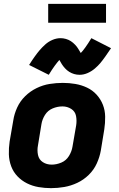

<svg xmlns="http://www.w3.org/2000/svg" viewBox="-20 -968 616 996"><path d="M245 8Q279 8 313.5 2Q348 -4 381 -19.5Q414 -35 440.5 -61Q467 -87 482 -120Q497 -153 503 -187L521 -297Q526 -330 525.5 -363Q525 -396 513.5 -425Q502 -454 481 -477Q460 -500 431.5 -513.5Q403 -527 371 -532.5Q339 -538 306 -538Q272 -538 237.5 -532.5Q203 -527 170 -511Q137 -495 110.5 -469Q84 -443 69 -410Q54 -377 49 -344L30 -234Q25 -200 26 -167.5Q27 -135 38 -105.5Q49 -76 70.5 -53.5Q92 -31 120 -17Q148 -3 180 2.5Q212 8 245 8ZM248 -114Q222 -114 202 -127Q182 -140 177 -164.5Q172 -189 177 -214L195 -324Q199 -349 213.5 -372Q228 -395 253 -405.5Q278 -416 304 -416Q329 -416 349.5 -403Q370 -390 374.5 -366Q379 -342 375 -317L356 -207Q352 -182 337.5 -158.5Q323 -135 298 -124.5Q273 -114 248 -114ZM233 -580Q250 -608 264 -627Q278 -646 288 -657Q294 -646 300.5 -635.5Q307 -625 317 -614Q327 -603 339 -595.5Q351 -588 364.5 -584Q378 -580 393 -580Q414 -580 434.5 -589Q455 -598 472 -612.5Q489 -627 501 -641.5Q513 -656 526.5 -675Q540 -694 556 -718L454 -770Q437 -742 423 -722.5Q409 -703 399 -693Q392 -704 386 -714.5Q380 -725 369.5 -736Q359 -747 347.5 -754.5Q336 -762 322 -766Q308 -770 294 -770Q273 -770 252 -761Q231 -752 214.5 -737Q198 -722 186 -708Q174 -694 160 -674.5Q146 -655 131 -631ZM230 -850H530V-948H230Z"/></svg>

Font: Iosevka Sparkle Heavy Oblique
Style: Regular
Weight: 900
Italic angle: -9°
Designer: Belleve Invis
Foundry: Belleve Invis
Version: Version 4.5.0; ttfautohint (v1.8.3)